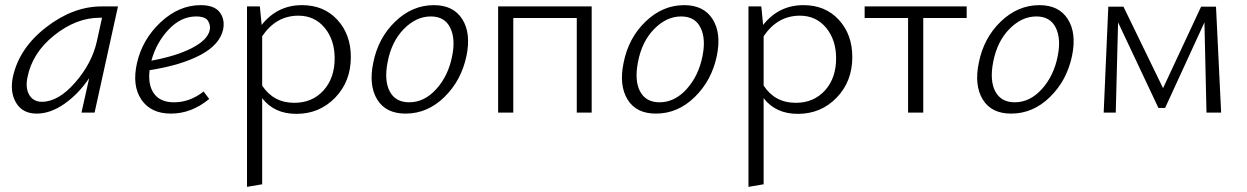

<svg xmlns="http://www.w3.org/2000/svg" viewBox="-20 -438 4852 747"><path d="M375 -413H439L348 0H297L327 -134Q285 -72 230.5 -34Q176 4 123 4Q68 4 43 -37.5Q18 -79 30 -138Q54 -250 159 -331.5Q264 -413 375 -413ZM143 -42Q207 -42 272.5 -117Q338 -192 357 -278L377 -369H368Q277 -369 191.5 -301Q106 -233 87 -138Q78 -95 94 -68.5Q110 -42 143 -42Z M761 -418Q814 -418 835 -390Q856 -362 848 -323Q835 -264 759.5 -224Q684 -184 562 -165Q555 -107 579.5 -73.5Q604 -40 657 -40Q719 -40 772 -82L794 -53Q725 4 645 4Q567 4 530 -50.5Q493 -105 513 -193Q534 -285 605 -351.5Q676 -418 761 -418ZM796 -321Q800 -339 789.5 -356.5Q779 -374 743 -374Q684 -374 636 -323Q588 -272 569 -202Q667 -220 727.5 -251.5Q788 -283 796 -321Z M1155 -418Q1240 -418 1292.5 -361Q1345 -304 1345 -216Q1345 -121 1284 -58Q1223 5 1133 5Q1047 5 1000 -56V279L941 289V-413H991L998 -341Q1059 -418 1155 -418ZM1125 -38Q1195 -38 1238.5 -86Q1282 -134 1282 -211Q1282 -283 1243 -330Q1204 -377 1141 -377Q1054 -377 1000 -297V-105Q1044 -38 1125 -38Z M1558 4Q1481 4 1447.5 -51Q1414 -106 1432 -193Q1451 -290 1517.5 -354Q1584 -418 1668 -418Q1744 -418 1778.5 -363.5Q1813 -309 1795 -221Q1775 -125 1709 -60.5Q1643 4 1558 4ZM1572 -40Q1631 -40 1677.5 -91.5Q1724 -143 1739 -219Q1753 -287 1731.5 -330.5Q1710 -374 1656 -374Q1599 -374 1551 -325Q1503 -276 1488 -196Q1474 -124 1496.5 -82Q1519 -40 1572 -40Z M2282 -413V0H2224V-368H1977V0H1918V-413Z M2532 4Q2455 4 2421.5 -51Q2388 -106 2406 -193Q2425 -290 2491.5 -354Q2558 -418 2642 -418Q2718 -418 2752.5 -363.5Q2787 -309 2769 -221Q2749 -125 2683 -60.5Q2617 4 2532 4ZM2546 -40Q2605 -40 2651.5 -91.5Q2698 -143 2713 -219Q2727 -287 2705.5 -330.5Q2684 -374 2630 -374Q2573 -374 2525 -325Q2477 -276 2462 -196Q2448 -124 2470.5 -82Q2493 -40 2546 -40Z M3106 -418Q3191 -418 3243.5 -361Q3296 -304 3296 -216Q3296 -121 3235 -58Q3174 5 3084 5Q2998 5 2951 -56V279L2892 289V-413H2942L2949 -341Q3010 -418 3106 -418ZM3076 -38Q3146 -38 3189.5 -86Q3233 -134 3233 -211Q3233 -283 3194 -330Q3155 -377 3092 -377Q3005 -377 2951 -297V-105Q2995 -38 3076 -38Z M3741 -413V-368H3572V0H3513V-368H3344V-413Z M3914 4Q3837 4 3803.5 -51Q3770 -106 3788 -193Q3807 -290 3873.5 -354Q3940 -418 4024 -418Q4100 -418 4134.5 -363.5Q4169 -309 4151 -221Q4131 -125 4065 -60.5Q3999 4 3914 4ZM3928 -40Q3987 -40 4033.5 -91.5Q4080 -143 4095 -219Q4109 -287 4087.5 -330.5Q4066 -374 4012 -374Q3955 -374 3907 -325Q3859 -276 3844 -196Q3830 -124 3852.5 -82Q3875 -40 3928 -40Z M4731 0H4674L4666 -351L4513 -18H4487L4330 -351L4321 0H4274L4292 -412H4351L4505 -95L4653 -412H4711Z"/></svg>

Font: EauTest Semilight
Style: Italic
Weight: 300
Italic angle: -12°
Designer: Christian Thalmann (Catharsis Fonts)
Version: Version 0.001;PS 000.001;hotconv 1.0.88;makeotf.lib2.5.64775